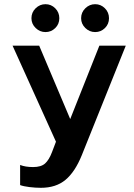

<svg xmlns="http://www.w3.org/2000/svg" viewBox="-20 -698 640 916"><path d="M130 -611Q130 -639 150 -658.5Q170 -678 197 -678Q224 -678 243.5 -658.5Q263 -639 263 -611Q263 -583 243.5 -564Q224 -545 197 -545Q170 -545 150 -564.5Q130 -584 130 -611ZM367 -611Q367 -639 387 -658.5Q407 -678 434 -678Q461 -678 480.5 -658.5Q500 -639 500 -611Q500 -583 480.5 -564Q461 -545 434 -545Q407 -545 387 -564.5Q367 -584 367 -611ZM76 185V89Q101 99 138 99Q176 99 195 82Q214 65 228 28L247 -22L40 -480H167L315 -130L454 -480H580L370 43Q338 122 292.5 160Q247 198 175 198Q149 198 120.5 194.5Q92 191 76 185Z"/></svg>

Font: Prompt Medium
Style: Regular
Weight: 500
Designer: Katatrad Team
Foundry: CadsonDemak
Version: Version 1.000